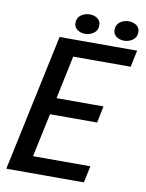

<svg xmlns="http://www.w3.org/2000/svg" viewBox="-95 -951 777 1019"><g transform="rotate(10 293.0 -442.0)"><path d="M208.5 -647.5 269.5 -704.5 201 -380.5 182 -415H461.5L443 -325H163.5L196.5 -359.5L127 -33L90 -90H448L429 0H11L168 -737.5H586L567 -647.5ZM297.5 -777.5Q273 -777.5 255.5 -790.5Q238 -803.5 238 -826Q238 -853.5 258.5 -868.5Q279 -883.5 306 -883.5Q330 -883.5 347.5 -870.8Q365 -858 365 -835Q365 -807.5 344.5 -792.5Q324 -777.5 297.5 -777.5ZM507.5 -777.5Q483.5 -777.5 466 -790.5Q448.5 -803.5 448.5 -826Q448.5 -853.5 469 -868.5Q489.5 -883.5 516 -883.5Q540 -883.5 557.8 -870.8Q575.5 -858 575.5 -835Q575.5 -807.5 554.8 -792.5Q534 -777.5 507.5 -777.5Z"/></g></svg>

Font: Epilogue Medium
Style: Italic
Weight: 500
Italic angle: -12°
Designer: Tyler Finck
Foundry: Etcetera Type Co
Version: Version 2.112